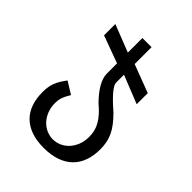

<svg xmlns="http://www.w3.org/2000/svg" viewBox="-227 -727 1056 1056"><g transform="rotate(45 301.0 -199.0)"><path d="M299.3 206.5Q243.7 206.5 202.1 191.9Q160.6 177.2 132.8 149.7Q105 122.1 91.3 82.5Q77.6 43 77.6 -6.8Q77.6 -27.8 80.3 -45.4Q83 -63 89.1 -79.3Q95.2 -95.7 105.2 -112.3Q115.2 -128.9 129.9 -148.9L200.2 -105.5Q190.4 -89.4 184.3 -76.7Q178.2 -64 174.8 -53.5Q171.4 -43 170.2 -33.2Q168.9 -23.4 168.9 -13.2Q168.9 22.5 180.4 50.5Q191.9 78.6 210.4 97.9Q229 117.2 252.7 127.4Q276.4 137.7 301.3 137.7Q326.2 137.7 350.1 127.4Q374 117.2 392.6 97.4Q411.1 77.6 422.4 49.6Q433.6 21.5 433.6 -14.6Q433.6 -37.6 428.5 -58.3Q423.3 -79.1 411.9 -99.1Q400.4 -119.1 382.6 -139.2Q364.7 -159.2 339.4 -180.2Q255.9 -264.6 255.9 -329.6V-407.7L96.2 -466.3V-554.2L255.9 -491.7V-605H327.1V-473.6L491.2 -411.6V-325.2L327.1 -390.6V-329.6Q327.1 -294.4 432.1 -203.6Q457.5 -178.2 475.3 -155.3Q493.2 -132.3 504.4 -108.9Q515.6 -85.4 520.5 -60.8Q525.4 -36.1 525.4 -7.8Q525.4 41.5 511.2 81.3Q497.1 121.1 468.8 148.9Q440.4 176.8 397.9 191.7Q355.5 206.5 299.3 206.5Z"/></g></svg>

Font: Hack
Style: Regular
Weight: 400
Monospace: yes
Designer: Christopher Simpkins
Foundry: Christopher Simpkins
Version: Version 2.019; ttfautohint (v1.4.1) -l 4 -r 80 -G 350 -x 0 -